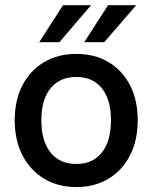

<svg xmlns="http://www.w3.org/2000/svg" viewBox="-20 -726 601 757"><path d="M517 -705.5 391 -559.5H312L406 -705.5ZM339 -705.5 214 -559.5H134.5L228.5 -705.5ZM38 -252Q38 -331 68.5 -389.8Q99 -448.5 153.8 -481Q208.5 -513.5 281 -513.5Q353.5 -513.5 408 -481Q462.5 -448.5 492.8 -389.8Q523 -331 523 -252Q523 -173 492.8 -113.8Q462.5 -54.5 408 -21.5Q353.5 11.5 281 11.5Q208.5 11.5 153.8 -21.5Q99 -54.5 68.5 -113.8Q38 -173 38 -252ZM417.5 -252Q417.5 -333 381.8 -377.8Q346 -422.5 281 -422.5Q215.5 -422.5 179.2 -377.8Q143 -333 143 -252Q143 -170 179.2 -124.8Q215.5 -79.5 281 -79.5Q346 -79.5 381.8 -124.8Q417.5 -170 417.5 -252Z"/></svg>

Font: Overused Grotesk Medium
Style: Regular
Weight: 525
Version: Version 0.004